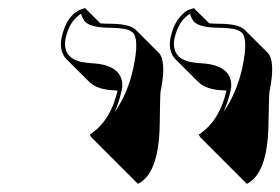

<svg xmlns="http://www.w3.org/2000/svg" viewBox="-20 -579 685 469"><path d="M469.7 -243.2 465.3 -250Q516.6 -283.7 533.2 -357.9Q527.8 -358.4 522.9 -358.4Q483.4 -360.4 464.8 -378.4L408.2 -434.6Q390.1 -454.1 396.5 -486.8Q402.8 -516.6 417.2 -534.7Q431.6 -552.7 442.9 -555.7L453.6 -559.1L491.2 -522Q500.5 -521 516.6 -521Q562.5 -520.5 577.6 -506.3L634.3 -449.7Q653.3 -428.7 638.2 -354.5Q637.2 -350.1 635.7 -272.5Q633.3 -154.8 583 -129.9L526.4 -186.5ZM203.6 -243.2 199.2 -250Q250.5 -283.7 267.1 -357.9Q261.7 -358.4 256.8 -358.4Q217.3 -360.4 198.7 -378.4L142.1 -434.6Q124 -454.1 130.4 -486.8Q143.1 -545.9 183.6 -558.1Q183.6 -558.1 188 -559.1L225.1 -522Q234.4 -521 250.5 -521Q296.9 -520.5 311.5 -506.3L368.2 -449.7Q387.2 -428.7 372.1 -354.5Q371.1 -350.1 370.1 -272.5Q367.7 -154.8 316.9 -129.9L260.3 -186.5ZM259.8 -304.7Q292.5 -351.1 305.7 -413.1Q321.3 -485.8 303.2 -500.5Q295.9 -505.9 284.7 -508.3Q271 -510.7 250.5 -511.2Q201.2 -511.2 187.5 -526.4Q180.7 -534.7 178.2 -545.4Q149.9 -528.8 140.1 -484.9Q131.8 -438 179.2 -427.7Q189.5 -425.8 200.7 -424.8Q271.5 -421.9 278.3 -378.9Q278.8 -373 278.8 -368.2Q278.3 -363.3 277.3 -358.9Q270.5 -327.6 259.8 -304.7ZM525.9 -305.2Q558.1 -351.6 571.8 -413.1Q587.4 -485.8 569.3 -500.5Q562 -505.9 550.8 -508.3Q537.1 -510.7 516.6 -511.2Q467.3 -511.2 453.6 -526.4Q446.8 -534.7 444.3 -545.4Q416 -528.8 406.2 -484.9Q397.9 -438 444.8 -427.7Q455.1 -425.8 466.8 -424.8Q537.6 -421.9 544.4 -378.9Q544.9 -373 544.9 -368.2Q544.4 -363.3 543.5 -358.9Q536.6 -328.1 525.9 -305.2Z"/></svg>

Font: Linux Biolinum Shadow O
Style: Italic
Weight: 400
Italic angle: -12°
Designer: Philipp H. Poll
Foundry: Philipp H. Poll
Version: Version 0.6.2